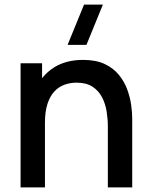

<svg xmlns="http://www.w3.org/2000/svg" viewBox="-20 -815 655 835"><path d="M356 -620H274L345.5 -795H427.5ZM449 0V-265.5Q449 -297 443.8 -330.2Q438.5 -363.5 423.8 -392Q409 -420.5 382.2 -438Q355.5 -455.5 312.5 -455.5Q284.5 -455.5 259.5 -446.2Q234.5 -437 215.8 -416.5Q197 -396 186.2 -362.5Q175.5 -329 175.5 -281V0H69.5V-540H163V-475Q185.5 -503.5 217 -523Q268.5 -554.5 341.5 -554.5Q397.5 -554.5 435.5 -536.5Q473.5 -518.5 497.2 -489.2Q521 -460 533.5 -425.5Q546 -391 550.5 -358Q555 -325 555 -300V0Z"/></svg>

Font: Cns Manrope SemBd
Style: Regular
Weight: 600
Designer: Mikhail Sharanda
Foundry: Mikhail Sharanda
Version: Version 4.504